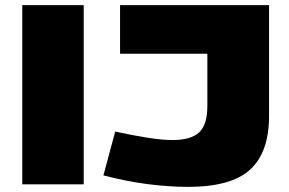

<svg xmlns="http://www.w3.org/2000/svg" viewBox="-20 -720 1129 750"><path d="M67 0V-700H307V0ZM384 -35 430 -206Q500 -191 556.5 -182Q613 -173 655 -173Q725 -173 757.5 -202.5Q790 -232 790 -306V-510H449V-700H1031V-267Q1031 -125 957 -57.5Q883 10 715 10Q639 10 555 -1Q471 -12 384 -35Z"/></svg>

Font: Georama Extended ExtraBold
Style: Regular
Weight: 800
Width: 7
Designer: Jean-Baptiste Levee
Foundry: Production Type
Version: Version 1.000